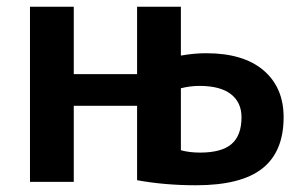

<svg xmlns="http://www.w3.org/2000/svg" viewBox="-20 -540 896 570"><path d="M387 -5V-226H199V0H69V-520H199V-320H387V-520H517V-375Q556 -382 592 -382Q703 -382 762.5 -331Q822 -280 822 -192Q822 -90 759 -40Q696 10 562 10Q469 10 387 -5ZM517 -278V-94Q542 -87 574 -87Q638 -87 667.5 -112.5Q697 -138 697 -192Q697 -236 665.5 -260.5Q634 -285 572 -285Q545 -285 517 -278Z"/></svg>

Font: M PLUS 1p
Style: Bold
Weight: 700
Version: Version 1.062